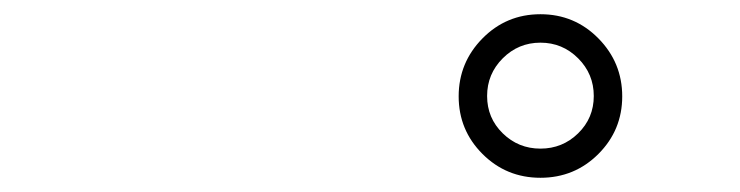

<svg xmlns="http://www.w3.org/2000/svg" viewBox="-20 -838 1040 270"><path d="M658.5 -621.5Q625 -655 625 -702.5Q625 -750 658.5 -784Q692 -818 740 -818Q788 -818 821.5 -784Q855 -750 855 -702.5Q855 -655 821.5 -621.5Q788 -588 740 -588Q692 -588 658.5 -621.5ZM687 -756Q665 -734 665 -703Q665 -672 687 -650.5Q709 -629 740 -629Q771 -629 793 -650.5Q815 -672 815 -703Q815 -734 793 -756Q771 -778 740 -778Q709 -778 687 -756Z"/></svg>

Font: Sawarabi Mincho
Style: Regular
Weight: 400
Version: Version 1.00